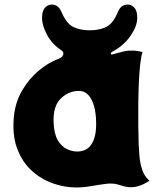

<svg xmlns="http://www.w3.org/2000/svg" viewBox="-20 -815 721 849"><path d="M593 -180Q594 -158 596.5 -126Q599 -94 609 -64Q619 -34 641 -16Q616 1 590 8.5Q564 16 539 11Q531 10 523.5 7.5Q516 5 502 1Q479 -6 448 -2Q417 2 383 8Q349 14 317 14Q265 14 213 -4.5Q161 -23 119 -61.5Q77 -100 55 -160.5Q33 -221 42 -305Q49 -366 78.5 -416Q108 -466 150.5 -502Q193 -538 239 -555Q256 -561 259.5 -573Q263 -585 252 -592Q210 -620 188 -661Q166 -702 166 -736Q166 -771 183 -785Q200 -799 220.5 -793.5Q241 -788 251 -764Q274 -710 304.5 -695.5Q335 -681 377 -681Q418 -681 449 -695.5Q480 -710 502 -764Q512 -788 532.5 -793.5Q553 -799 570 -785Q587 -771 587 -736Q587 -701 558.5 -658.5Q530 -616 480 -588Q473 -585 471.5 -582Q470 -579 470 -577Q470 -576 471.5 -574.5Q473 -573 483 -576Q501 -581 518 -585.5Q535 -590 548 -591Q577 -592 589 -589.5Q601 -587 610 -585Q604 -566 600 -530.5Q596 -495 594 -449.5Q592 -404 591.5 -355Q591 -306 591.5 -260.5Q592 -215 593 -180ZM321 -145Q365 -145 386 -179.5Q407 -214 405 -276Q405 -293 402 -316Q399 -339 390.5 -361.5Q382 -384 367 -398.5Q352 -413 329 -413Q283 -413 248.5 -379Q214 -345 217 -273Q219 -223 235.5 -195Q252 -167 275.5 -156Q299 -145 321 -145Z"/></svg>

Font: Potta One
Style: Regular
Weight: 400
Designer: 108,108go
Foundry: Font Zone 108
Version: Version 1.000